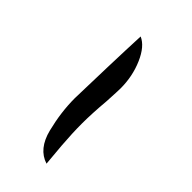

<svg xmlns="http://www.w3.org/2000/svg" viewBox="24 -403 460 460"><g transform="rotate(-45 253.5 -173.5)"><path d="M214 -205Q257 -204 321.5 -202Q386 -200 430 -198Q420 -175 384.5 -159.5Q349 -144 308 -144Q299 -144 263 -146Q217 -150 183 -150Q150 -150 112 -147Q74 -144 55 -142Q67 -180 117 -192.5Q167 -205 214 -205Z"/></g></svg>

Font: Dancing Script
Style: Bold
Weight: 700
Designer: Pablo Impallari
Foundry: Pablo Impallari
Version: Version 2.000